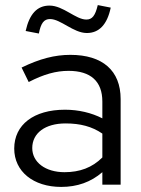

<svg xmlns="http://www.w3.org/2000/svg" viewBox="-20 -727 556 756"><path d="M133 -595C141 -636 153 -652 177 -652C219 -652 269 -597 322 -597C370 -597 402 -630 416 -697L365 -707C355 -665 343 -650 320 -650C278 -650 229 -705 175 -705C126 -705 96 -672 81 -605ZM221 9C284 9 338 -10 383 -49V0H455V-337C455 -449 384 -511 257 -511C196 -511 137 -496 65 -461L93 -404C153 -435 201 -448 250 -448C337 -448 383 -407 383 -327V-261C340 -283 289 -295 236 -295C113 -295 36 -236 36 -142C36 -52 111 9 221 9ZM107 -144C107 -203 158 -241 238 -241C296 -241 342 -229 383 -201V-107C343 -67 294 -49 234 -49C159 -49 107 -88 107 -144Z"/></svg>

Font: Red Hat Display
Style: Regular
Weight: 400
Designer: Pentagram, MCKL
Foundry: Pentagram, MCKL
Version: Version 1.023